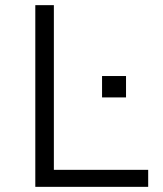

<svg xmlns="http://www.w3.org/2000/svg" viewBox="-20 -725 632 745"><path d="M117 0V-705H189V-66H555V0ZM376 -347V-430H469V-347Z"/></svg>

Font: Nunito Sans 6pt Light
Style: Regular
Weight: 300
Version: Version 3.101;gftools[0.9.27]